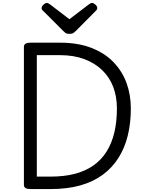

<svg xmlns="http://www.w3.org/2000/svg" viewBox="-20 -1289 1005 1309"><path d="M187 0Q143 0 143 -28V-970Q143 -984 154 -991Q165 -998 187 -998H389Q511 -998 602 -963Q693 -928 753 -866Q813 -804 842.5 -723.5Q872 -643 872 -550Q872 -449 851 -364Q830 -279 787 -211.5Q744 -144 679 -96.5Q614 -49 526 -24.5Q438 0 326 0ZM231 -85H326Q418 -85 490.5 -104Q563 -123 617 -161Q671 -199 706.5 -255.5Q742 -312 759.5 -385.5Q777 -459 777 -550Q777 -630 752 -696Q727 -762 677 -810.5Q627 -859 555 -886Q483 -913 389 -913H231ZM608 -1269Q618 -1269 630.5 -1257.5Q643 -1246 643 -1235Q643 -1233 642.5 -1229Q642 -1225 637 -1219L497 -1078Q490 -1072 481.5 -1065Q473 -1058 453 -1058Q434 -1058 425.5 -1065Q417 -1072 411 -1078L270 -1219Q264 -1225 264 -1229Q264 -1233 264 -1235Q264 -1246 276.5 -1257.5Q289 -1269 299 -1269Q305 -1269 311 -1265.5Q317 -1262 324 -1257L453 -1158L583 -1257Q591 -1262 596 -1265.5Q601 -1269 608 -1269Z"/></svg>

Font: Playwrite ES Deco
Style: Regular
Weight: 400
Designer: Veronika Burian, José Scaglione
Foundry: TypeTogether
Version: Version 1.002